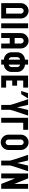

<svg xmlns="http://www.w3.org/2000/svg" viewBox="2164 -2938 788 5155"><g transform="rotate(90 2557.5 -361.0)"><path d="M65 0V-529Q65 -571 81.5 -608.5Q98 -646 126 -674Q154 -702 191.5 -718.5Q229 -735 271 -735Q313 -735 350.5 -718.5Q388 -702 416 -674Q444 -646 460.5 -608.5Q477 -571 477 -529V0ZM345 -132V-529Q345 -559 323 -581Q301 -603 271 -603Q241 -603 218.5 -581.5Q196 -560 196 -529V-132Z M607 0V-722H739V0Z M1149 -229H1000V0H869V-529Q869 -571 885.5 -608.5Q902 -646 930 -674Q958 -702 995.5 -718.5Q1033 -735 1075 -735Q1117 -735 1154.5 -718.5Q1192 -702 1220 -674Q1248 -646 1264.5 -608.5Q1281 -571 1281 -529V0H1149ZM1149 -361V-529Q1149 -559 1127 -581Q1105 -603 1075 -603Q1045 -603 1022.5 -581.5Q1000 -560 1000 -529V-361Z M1583 0V-71Q1543 -73 1510 -87Q1453 -112 1418.5 -162.5Q1384 -213 1384 -277V-432Q1384 -496 1418.5 -546.5Q1453 -597 1510 -621Q1527 -629 1545 -633Q1563 -637 1583 -638V-722H1715V-638Q1750 -637 1786 -621Q1843 -597 1877.5 -546.5Q1912 -496 1912 -432V-277Q1912 -213 1877.5 -162.5Q1843 -112 1786 -87Q1753 -73 1715 -71V0ZM1537 -484Q1515 -462 1515 -432V-277Q1515 -246 1536 -224Q1557 -203 1583 -202V-506Q1557 -504 1537 -484ZM1759 -224Q1781 -246 1781 -277V-432Q1781 -462 1759 -484Q1739 -504 1715 -505V-202Q1742 -205 1759 -224Z M2011 0V-722H2333V-591H2142V-427H2280V-296H2142V-132H2333V0Z M3084 -722Q3075 -693 3061.5 -653.5Q3048 -614 3032.5 -569Q3017 -524 3001.5 -477Q2986 -430 2971.5 -386Q2957 -342 2946 -304Q2935 -266 2929 -239V0H2798V-239Q2792 -265 2781 -303.5Q2770 -342 2755.5 -386Q2741 -430 2725.5 -477Q2710 -524 2694.5 -569Q2679 -614 2665.5 -653.5Q2652 -693 2643 -722H2795L2863 -425L2932 -722ZM2482 -720H2624L2508 -537H2424Z M3275 0H3144V-722H3466V-591H3275Z M3801 -735Q3843 -735 3880.5 -718.5Q3918 -702 3946 -674Q3974 -646 3990.5 -608.5Q4007 -571 4007 -529V-193Q4007 -151 3990.5 -113.5Q3974 -76 3946 -48Q3918 -20 3880.5 -3.5Q3843 13 3801 13Q3759 13 3721.5 -3.5Q3684 -20 3656 -48Q3628 -76 3612 -113.5Q3596 -151 3596 -193V-529Q3596 -571 3612 -608.5Q3628 -646 3656 -674Q3684 -702 3721.5 -718.5Q3759 -735 3801 -735ZM3876 -529Q3876 -560 3854 -581.5Q3832 -603 3801 -603Q3771 -603 3749 -581Q3727 -559 3727 -529V-193Q3727 -163 3748.5 -140.5Q3770 -118 3801 -118Q3832 -118 3854 -140Q3876 -162 3876 -193Z M4578 -722Q4569 -693 4555.5 -653.5Q4542 -614 4526.5 -569Q4511 -524 4495.5 -477Q4480 -430 4465.5 -386Q4451 -342 4440 -304Q4429 -266 4423 -239V0H4292V-239Q4286 -265 4275 -303.5Q4264 -342 4249.5 -386Q4235 -430 4219.5 -477Q4204 -524 4188.5 -569Q4173 -614 4159.5 -653.5Q4146 -693 4137 -722H4289L4357 -425L4426 -722Z M4638 -722H4770L4919 -352V-722H5050V0H4919L4770 -371V0H4638Z"/></g></svg>

Font: PostBus
Style: Regular
Weight: 400
Designer: Peter Wiegel
Version: Version 1.001